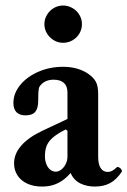

<svg xmlns="http://www.w3.org/2000/svg" viewBox="-20 -668 464 699"><path d="M31.2 -73.2Q31.2 -107.9 57.4 -137.9Q83.5 -168 134.3 -191.9L225.6 -234.9V-331.5Q225.6 -354.5 212.6 -366.2Q199.7 -377.9 174.8 -377.9Q157.2 -377.9 143.8 -370.8Q130.4 -363.8 123 -351.1Q121.1 -347.2 120.1 -335.7Q119.1 -324.2 119.1 -301.3Q119.1 -273.4 108.2 -260.7Q97.2 -248 72.8 -248Q51.3 -248 40 -259.5Q28.8 -271 28.8 -293Q28.8 -328.1 53.5 -358.4Q78.1 -388.7 119.6 -406.7Q161.1 -424.8 209.5 -424.8Q236.8 -424.8 260.3 -418.2Q283.7 -411.6 301.8 -398.9Q320.8 -385.7 329.1 -370.1Q337.4 -354.5 337.4 -325.7V-97.2Q337.4 -70.3 346.4 -56.2Q355.5 -42 372.6 -42Q380.4 -42 387.9 -45.9Q395.5 -49.8 405.3 -59.1Q407.7 -61.5 413.1 -58.8Q418.5 -56.2 421.9 -51Q425.3 -45.9 423.3 -43Q405.3 -15.1 381.8 -2Q358.4 11.2 325.2 11.2Q295.9 11.2 272.5 -0.2Q249 -11.7 236.8 -38.1Q222.2 -21 206.3 -10.3Q190.4 0.5 172.4 5.9Q154.3 11.2 132.8 11.2Q102.5 11.2 79.6 0.7Q56.6 -9.8 43.9 -29.1Q31.2 -48.3 31.2 -73.2ZM225.6 -97.2V-191.9L219.2 -196.8Q189.5 -181.6 173.3 -168Q157.2 -154.3 150.4 -138.4Q143.6 -122.6 143.6 -99.1Q143.6 -83.5 148.7 -70.6Q153.8 -57.6 162.8 -50.3Q171.9 -43 183.1 -43Q193.4 -43 203.4 -50.8Q213.4 -58.6 219.5 -71.3Q225.6 -84 225.6 -97.2ZM141.6 -580.1Q141.6 -598.1 150.9 -613.8Q160.2 -629.4 175.8 -638.7Q191.4 -647.9 209.5 -647.9Q227.1 -647.9 242.9 -639.2Q258.8 -630.4 268.6 -614.7Q278.3 -599.1 278.3 -580.1Q278.3 -561.5 269 -545.9Q259.8 -530.3 243.9 -521.2Q228 -512.2 209.5 -512.2Q191.4 -512.2 175.8 -521.5Q160.2 -530.8 150.9 -546.4Q141.6 -562 141.6 -580.1Z"/></svg>

Font: Junicode Two Beta VF
Style: Regular
Weight: 400
Designer: Peter S. Baker
Foundry: Briery Creek Software
Version: Version 1.031 beta; ttfautohint (v1.8.1.43-b0c9)